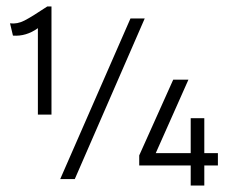

<svg xmlns="http://www.w3.org/2000/svg" viewBox="-20 -554 715 593"><path d="M20 -444 11 -482Q33 -479 55.5 -490.5Q78 -502 126 -534H139V-200H97V-467Q61 -441 20 -444ZM383 -497H427L211 -1H166ZM569 -43H410V-74L515 -308H562L461 -81H569V-189H611V-81H653V-43H611V19H569Z"/></svg>

Font: Bellota Text Light
Style: Regular
Weight: 300
Designer: Kemie Guaida
Foundry: Kemie Guaida
Version: Version 4.001